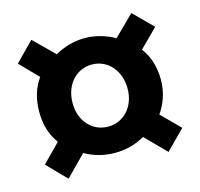

<svg xmlns="http://www.w3.org/2000/svg" viewBox="-85 -737 759 729"><g transform="rotate(-15 294.5 -373.0)"><path d="M98 -100 177 -180C213 -159 253 -149 295 -149C335 -149 376 -159 412 -180L491 -100L565 -175L494 -246C518 -281 534 -323 534 -373C534 -424 520 -467 494 -501L565 -572L491 -646L412 -568C377 -588 336 -600 295 -600C253 -600 212 -588 177 -568L98 -646L25 -572L94 -501C69 -467 56 -424 56 -373C56 -323 69 -281 95 -246L25 -175ZM295 -252C235 -252 187 -300 187 -373C187 -447 235 -496 295 -496C355 -496 403 -447 403 -373C403 -300 355 -252 295 -252Z"/></g></svg>

Font: Noto Sans CJK KR Bold
Style: Regular
Weight: 700
Designer: Ryoko NISHIZUKA (kana & ideographs); Paul D. Hunt (Latin, Greek & Cyrillic); Wenlong ZHANG (bopomofo); Sandoll Communica
Foundry: Adobe Systems Incorporated
Version: Version 1.004;PS 1.004;hotconv 1.0.82;makeotf.lib2.5.63406